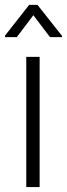

<svg xmlns="http://www.w3.org/2000/svg" viewBox="-29 -759 271 779"><path d="M222.7 -613.3V-608.4H173.8L106.4 -697.3L39.1 -608.4H-8.8V-614.3L89.4 -739.3H123ZM131.8 0H77.6V-528.3H131.8Z"/></svg>

Font: TypoPRO Roboto
Style: Regular
Weight: 300
Designer: Google
Version: Version 2.136; 2016